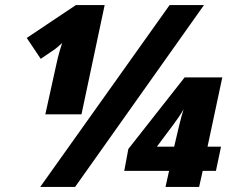

<svg xmlns="http://www.w3.org/2000/svg" viewBox="-20 -734 925 754"><path d="M138 0H275L781 -714H646ZM201 -480 158 -285H300L391 -714H278L85 -585L140 -503L196 -541C199 -543 214 -556 224 -565C218 -547 209 -518 201 -480ZM630 0H762L776 -63H828L848 -158H795L853 -430H705L484 -149L468 -63H644ZM596 -158 661 -245C673 -261 692 -288 701 -305C696 -289 688 -261 683 -239L664 -158Z"/></svg>

Font: Noto Sans SemiCondensed Black
Style: Italic
Weight: 900
Width: 4
Italic angle: -12°
Designer: Monotype Design Team
Foundry: Monotype Imaging Inc.
Version: Version 2.013